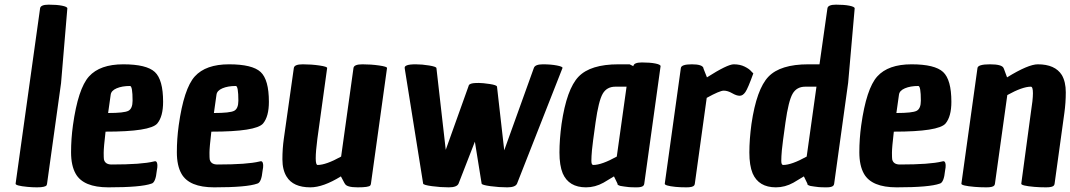

<svg xmlns="http://www.w3.org/2000/svg" viewBox="-20 -788 4594 824"><path d="M98 14Q45 9 47 0L152 -752Q154 -768 189 -768Q224 -768 246.5 -763.5Q269 -759 269 -752L242 -431L182 0Q181 6 179 8.5Q177 11 167.5 13.5Q158 16 138.5 16Q119 16 98 14Z M445 16Q338 16 305 -42Q285 -77 285 -134.5Q285 -192 293 -250Q315 -408 362 -460Q409 -512 509 -512Q609 -512 644.5 -479Q680 -446 680 -351Q680 -288 655 -258Q625 -223 433 -223Q425 -155 425 -132.5Q425 -110 426 -104Q431 -82 459 -82Q588 -82 640 -95Q641 -95 644.5 -96Q648 -97 651 -94Q659 -85 653 -56Q648 -4 630 0Q586 16 445 16ZM549 -356Q549 -419 538 -419Q504 -419 480.5 -409Q457 -399 455 -381L444 -303Q513 -303 531 -312.5Q549 -322 549 -356Z M899 16Q792 16 759 -42Q739 -77 739 -134.5Q739 -192 747 -250Q769 -408 816 -460Q863 -512 963 -512Q1063 -512 1098.5 -479Q1134 -446 1134 -351Q1134 -288 1109 -258Q1079 -223 887 -223Q879 -155 879 -132.5Q879 -110 880 -104Q885 -82 913 -82Q1042 -82 1094 -95Q1095 -95 1098.5 -96Q1102 -97 1105 -94Q1113 -85 1107 -56Q1102 -4 1084 0Q1040 16 899 16ZM1003 -356Q1003 -419 992 -419Q958 -419 934.5 -409Q911 -399 909 -381L898 -303Q967 -303 985 -312.5Q1003 -322 1003 -356Z M1312 16Q1238 16 1210 -30Q1192 -59 1192 -104.5Q1192 -150 1198 -192L1241 -496Q1243 -512 1279.5 -512Q1316 -512 1350.5 -507Q1385 -502 1384 -496L1342 -192Q1335 -138 1335 -109Q1335 -80 1343 -80Q1379 -80 1444 -116L1497 -496Q1499 -512 1535.5 -512Q1572 -512 1607 -507Q1642 -502 1641 -496L1572 0Q1571 6 1569 8Q1563 16 1515 16Q1467 16 1460 0L1459 -1L1443 -31Q1367 16 1312 16Z M2113 -416 2144 -143 2271 -496Q2276 -512 2310 -512Q2344 -512 2370 -507Q2396 -502 2394 -496L2199 0Q2192 16 2157 16Q2122 16 2085 11Q2048 6 2047 0L2018 -180L1948 0Q1941 16 1906 16Q1871 16 1834 11Q1797 6 1796 0L1717 -494V-496Q1715 -503 1726 -507.5Q1737 -512 1764 -512Q1791 -512 1821.5 -507Q1852 -502 1853 -496L1893 -145L1990 -416Q1992 -423 1993.5 -424.5Q1995 -426 1999.5 -428Q2004 -430 2012 -431Q2020 -432 2035.5 -432Q2051 -432 2081.5 -427.5Q2112 -423 2113 -416Z M2495 16Q2421 16 2395 -44Q2381 -78 2381 -133.5Q2381 -189 2390 -256Q2412 -406 2463 -459Q2514 -512 2634 -512H2682L2698 -504Q2700 -520 2735 -520Q2770 -520 2792.5 -515.5Q2815 -511 2815 -504L2745 0Q2744 6 2742 8Q2736 16 2713 16Q2690 16 2679 15Q2668 14 2659 12.5Q2650 11 2643 10Q2628 6 2630 0L2615 -31Q2584 -12 2570 -4Q2534 16 2495 16ZM2526 -80Q2562 -80 2627 -116L2669 -416H2621Q2584 -416 2566.5 -385.5Q2549 -355 2536 -263Q2523 -171 2520.5 -143.5Q2518 -116 2518 -98Q2518 -80 2526 -80Z M3014 -456Q3102 -512 3129 -512Q3156 -512 3176 -502Q3196 -492 3204 -482L3213 -473Q3190 -409 3179 -393Q3168 -377 3154.5 -377Q3141 -377 3122 -388Q3103 -399 3086 -399Q3069 -399 3013 -368L2962 0Q2961 6 2959 8Q2953 16 2926 16Q2899 16 2879 14Q2831 9 2833 0L2902 -496Q2904 -512 2949 -512Q2994 -512 2999 -496V-494Z M3310 16Q3236 16 3210 -44Q3196 -78 3196 -133.5Q3196 -189 3205 -256Q3227 -406 3278 -459Q3329 -512 3449 -512H3497L3531 -752Q3533 -768 3568 -768Q3603 -768 3625.5 -763.5Q3648 -759 3648 -752L3620 -433L3560 0Q3559 6 3557 8Q3551 16 3528 16Q3505 16 3494 15Q3483 14 3474 12.5Q3465 11 3458 10Q3443 6 3445 0L3430 -31Q3399 -12 3385 -4Q3349 16 3310 16ZM3341 -80Q3377 -80 3442 -116L3484 -416H3436Q3399 -416 3381.5 -385.5Q3364 -355 3351 -263Q3338 -171 3335.5 -143.5Q3333 -116 3333 -98Q3333 -80 3341 -80Z M3828 16Q3721 16 3688 -42Q3668 -77 3668 -134.5Q3668 -192 3676 -250Q3698 -408 3745 -460Q3792 -512 3892 -512Q3992 -512 4027.5 -479Q4063 -446 4063 -351Q4063 -288 4038 -258Q4008 -223 3816 -223Q3808 -155 3808 -132.5Q3808 -110 3809 -104Q3814 -82 3842 -82Q3971 -82 4023 -95Q4024 -95 4027.5 -96Q4031 -97 4034 -94Q4042 -85 4036 -56Q4031 -4 4013 0Q3969 16 3828 16ZM3932 -356Q3932 -419 3921 -419Q3887 -419 3863.5 -409Q3840 -399 3838 -381L3827 -303Q3896 -303 3914 -312.5Q3932 -322 3932 -356Z M4434 -512Q4508 -512 4537 -466Q4554 -437 4554 -392Q4554 -347 4548 -304L4506 0Q4505 6 4503 8Q4497 16 4469.5 16Q4442 16 4419 14Q4361 9 4363 0L4404 -304Q4413 -360 4413 -388Q4413 -416 4404 -416Q4368 -416 4303 -380L4250 0Q4249 6 4247 8Q4241 16 4213.5 16Q4186 16 4163 14Q4104 9 4106 0L4175 -496Q4177 -512 4228.5 -512Q4280 -512 4287 -496Q4287 -494 4288 -494L4302 -456Q4393 -512 4434 -512Z"/></svg>

Font: Chau Philomene One
Style: Italic
Weight: 400
Designer: Vicente Lamonaca
Foundry: TipoType
Version: Version 1.002